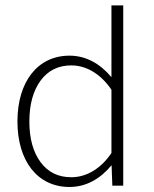

<svg xmlns="http://www.w3.org/2000/svg" viewBox="-20 -707 586 731"><path d="M46.4 -244.6C46.4 -94.2 122.6 4.9 244.6 4.9C307.6 4.9 361.8 -25.9 404.8 -78.1L407.7 0H449.2V-686.5H404.3V-413.1C361.3 -464.4 307.6 -495.1 244.6 -495.1C123 -495.1 46.4 -395.5 46.4 -244.6ZM91.8 -244.1C91.8 -309.1 106 -360.8 134.3 -399.9C162.6 -438.5 201.7 -458 251.5 -458C312.5 -458 366.7 -421.4 404.3 -365.2V-124.5C366.7 -68.4 312.5 -32.2 251.5 -32.2C201.7 -32.2 162.6 -51.3 134.3 -89.8C106 -128.4 91.8 -179.7 91.8 -244.1Z"/></svg>

Font: Estedad ExtraLight
Style: Regular
Weight: 200
Designer: Amin Abedi
Version: Version 7.3